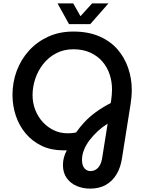

<svg xmlns="http://www.w3.org/2000/svg" viewBox="-20 -900 848 1138"><path d="M514 218Q472 218 435 202.5Q398 187 375.5 155.5Q353 124 353 77Q353 57 358.5 35Q364 13 376 -9Q371 -9 365.5 -9Q360 -9 354 -9Q283 -9 227.5 -35.5Q172 -62 133 -108Q94 -154 74 -213.5Q54 -273 54 -338Q54 -412 79 -479.5Q104 -547 151.5 -599.5Q199 -652 265.5 -682.5Q332 -713 415 -713Q502 -713 567.5 -685Q633 -657 675.5 -608.5Q718 -560 739.5 -497.5Q761 -435 761 -368Q761 -345 759 -323.5Q757 -302 754 -283L703 38Q695 93 670.5 133.5Q646 174 607 196Q568 218 514 218ZM516 114Q543 114 561 94.5Q579 75 585 40L618 -167Q587 -148 560 -123Q533 -98 511.5 -70Q490 -42 478 -12Q466 18 466 47Q466 81 480.5 97.5Q495 114 516 114ZM380 -110Q393 -110 405.5 -111Q418 -112 431 -115Q452 -145 480 -175.5Q508 -206 547.5 -235Q587 -264 636 -289L639 -306Q641 -321 642.5 -338Q644 -355 644 -369Q644 -416 630 -458.5Q616 -501 587.5 -534.5Q559 -568 515.5 -588Q472 -608 415 -608Q358 -608 312.5 -584Q267 -560 236 -520.5Q205 -481 189 -433Q173 -385 173 -337Q173 -289 189.5 -247.5Q206 -206 234.5 -175.5Q263 -145 300 -127.5Q337 -110 380 -110ZM389 -757 321 -880H414L457 -804L526 -880H623L515 -757Z"/></svg>

Font: MuseoModerno Thin Medium
Style: Italic
Weight: 500
Italic angle: -9°
Version: Version 1.003